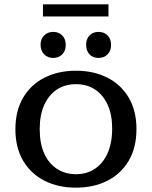

<svg xmlns="http://www.w3.org/2000/svg" viewBox="-20 -853 700 885"><path d="M330 12Q249 12 186 -19.5Q123 -51 87 -111.5Q51 -172 51 -257Q51 -343 87 -403.5Q123 -464 186 -495.5Q249 -527 330 -527Q411 -527 474 -495.5Q537 -464 573 -403.5Q609 -343 609 -258Q609 -172 573 -111.5Q537 -51 474 -19.5Q411 12 330 12ZM330 -50Q380 -50 417.5 -75Q455 -100 476 -147Q497 -194 497 -261Q497 -325 476 -370.5Q455 -416 418 -440.5Q381 -465 330 -465Q280 -465 242.5 -440.5Q205 -416 184 -369.5Q163 -323 163 -258Q163 -191 184 -145Q205 -99 243 -74.5Q281 -50 330 -50ZM434 -586Q408 -586 392.5 -602.5Q377 -619 377 -647Q377 -673 392.5 -689.5Q408 -706 434 -706Q460 -706 476 -689.5Q492 -673 492 -646Q492 -619 476 -602.5Q460 -586 434 -586ZM225 -586Q200 -586 183.5 -602.5Q167 -619 167 -647Q167 -673 183.5 -689.5Q200 -706 225 -706Q251 -706 267 -689.5Q283 -673 283 -646Q283 -619 267 -602.5Q251 -586 225 -586ZM178 -777V-833H480V-777Z"/></svg>

Font: Montagu Slab 24pt
Style: Regular
Weight: 400
Designer: Florian Karsten
Foundry: Florian Karsten
Version: Version 1.000